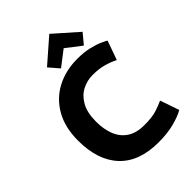

<svg xmlns="http://www.w3.org/2000/svg" viewBox="-271 -1059 1190 1190"><g transform="rotate(-45 324.0 -463.5)"><path d="M396 14Q227 14 138.5 -80Q50 -174 50 -347Q50 -462 96 -543Q142 -624 222.5 -666.5Q303 -709 404 -709Q463 -709 507 -698.5Q551 -688 579 -675.5Q607 -663 618 -656L573 -530Q541 -547 498.5 -559Q456 -571 402 -571Q354 -571 310.5 -549Q267 -527 239.5 -478.5Q212 -430 212 -350Q212 -286 231.5 -235Q251 -184 294.5 -154Q338 -124 410 -124Q479 -124 519.5 -137.5Q560 -151 585 -163L628 -38Q595 -18 535 -2Q475 14 396 14ZM292 -738 235 -804 392 -941 547 -804 492 -738 392 -815Z"/></g></svg>

Font: Ubuntu Sans ExtraBold
Style: Regular
Weight: 800
Designer: Dalton Maag Ltd
Foundry: Dalton Maag Ltd
Version: Version 1.006; ttfautohint (v1.8.4.7-5d5b)